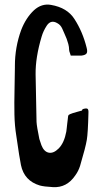

<svg xmlns="http://www.w3.org/2000/svg" viewBox="-20 -805 455 825"><path d="M207 -1Q169 -3 151 -8Q84 -28 70 -96Q64 -124 50 -222Q43 -265 42 -313Q41 -361 42.5 -423.5Q44 -486 44 -515V-522Q44 -602 71 -676Q91 -728 126 -761Q159 -791 199 -784Q269 -772 300 -723Q335 -669 352 -601Q357 -583 352 -575.5Q347 -568 329 -566H284Q283 -570 281 -575.5Q279 -581 278 -584.5Q277 -588 277 -591Q277 -603 273.5 -616Q270 -629 266.5 -638Q263 -647 256.5 -661.5Q250 -676 247 -683Q240 -698 227 -705Q199 -722 181 -695Q166 -672 159 -648Q132 -558 133 -485Q136 -315 137 -281Q138 -262 149 -208Q153 -194 158 -181Q169 -153 189.5 -149Q210 -145 232 -167Q256 -191 265 -240Q266 -248 267 -256.5Q268 -265 269 -275Q270 -285 271 -291Q272 -308 275 -311Q278 -314 293 -319Q299 -321 312 -324.5Q325 -328 332 -330L335 -336Q351 -341 356 -337.5Q361 -334 360 -319Q358 -234 353 -204Q348 -173 324 -92Q317 -70 304 -52Q267 3 207 -1Z"/></svg>

Font: Because We Connect
Style: Regular
Weight: 400
Designer: Liz Wetzel, Aaron Williamson, Russ McMullin
Foundry: Red Hat
Version: Version 1.000